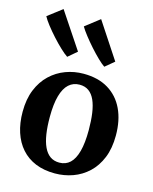

<svg xmlns="http://www.w3.org/2000/svg" viewBox="-131 -977 859 1075"><g transform="rotate(15 298.5 -440.0)"><path d="M28.9 -276.6Q28.9 -349.9 51.4 -404.8Q73.9 -459.8 112.7 -496.5Q151.5 -533.2 201 -551.6Q250.4 -570 304.6 -570Q389.3 -570 448 -534.5Q506.7 -499 537.2 -434.6Q567.8 -370.1 567.8 -282.4Q567.8 -207.8 545.3 -152.6Q522.8 -97.4 484 -61Q445.1 -24.7 395.5 -6.8Q345.9 11 291.7 11Q228.4 11 179.4 -9.1Q130.5 -29.3 97.1 -67Q63.6 -104.7 46.2 -157.9Q28.9 -211 28.9 -276.6ZM300.4 -53.9Q337.3 -53.9 362.2 -77.3Q387.2 -100.7 400.2 -149.1Q413.2 -197.5 413.2 -272Q413.2 -326.6 407.1 -369.9Q400.9 -413.1 387.5 -443.3Q374 -473.5 352.2 -489.3Q330.3 -505.1 298.8 -505.1Q262.1 -505.1 236.3 -481.7Q210.5 -458.3 197 -410.2Q183.4 -362 183.4 -287Q183.4 -231.9 190 -188.6Q196.6 -145.4 210.7 -115.4Q224.7 -85.4 246.8 -69.6Q269 -53.9 300.4 -53.9ZM189.7 -638Q173.6 -648.4 148.5 -672Q123.3 -695.5 96.9 -724.8Q70.5 -754 49.1 -781.6Q27.8 -809.1 18.6 -827.3L101.7 -890.7L241.4 -681.1L190.7 -638ZM404.9 -638Q389.2 -648.4 365.3 -671.4Q341.5 -694.4 315.9 -723.1Q290.4 -751.8 268.9 -779.4Q247.4 -806.9 236.3 -826.2L319.4 -890.7L457.4 -681.1L405.5 -638Z"/></g></svg>

Font: Merriweather Light
Style: Regular
Weight: 300
Designer: Eben Sorkin
Foundry: Eben Sorkin
Version: Version 2.100